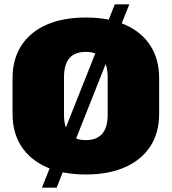

<svg xmlns="http://www.w3.org/2000/svg" viewBox="-20 -794 794 888"><path d="M377 13Q271 13 195 -21Q119 -55 78.5 -117.5Q38 -180 38 -268V-432Q38 -520 78.5 -583Q119 -646 195 -679.5Q271 -713 377 -713Q483 -713 559 -679.5Q635 -646 675.5 -583Q716 -520 716 -432V-268Q716 -180 675.5 -117.5Q635 -55 559 -21Q483 13 377 13ZM377 -146Q427 -146 452.5 -175Q478 -204 478 -264V-436Q478 -496 452.5 -525Q427 -554 377 -554Q326 -554 301 -525Q276 -496 276 -436V-264Q276 -204 301 -175Q326 -146 377 -146ZM578 -774 242 74H174L511 -774Z"/></svg>

Font: Pathway Extreme SemiCondensed Black
Style: Regular
Weight: 900
Width: 4
Version: Version 1.001;gftools[0.9.26]